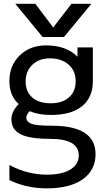

<svg xmlns="http://www.w3.org/2000/svg" viewBox="-20 -778 559 1027"><path d="M117.2 -342.8Q117.2 -288.1 152.3 -256.8Q187.5 -225.6 251 -225.6Q313.5 -225.6 349.1 -257.3Q384.8 -289.1 384.8 -342.8Q384.8 -399.4 346.7 -432.6Q308.6 -465.8 246.1 -465.8Q188.5 -465.8 152.8 -431.2Q117.2 -396.5 117.2 -342.8ZM230.5 156.2Q312.5 156.2 356.9 128.4Q401.4 100.6 401.4 53.7Q401.4 -35.2 249 -35.2Q138.7 -35.2 89.8 -60.1Q41 -85 41 -139.6Q41 -180.7 80.1 -221.7Q30.3 -265.6 30.3 -344.7Q30.3 -427.7 85.4 -481.4Q140.6 -535.2 226.6 -535.2Q334 -535.2 394.5 -474.6V-524.4H476.6V-342.8Q476.6 -256.8 418.9 -210Q361.3 -163.1 252.9 -163.1Q184.6 -163.1 139.6 -183.6Q120.1 -165 121.1 -147.5Q121.1 -127 147.5 -116.2Q173.8 -105.5 257.8 -105.5Q490.2 -105.5 491.2 45.9Q491.2 131.8 422.9 180.7Q354.5 229.5 230.5 229.5Q122.1 229.5 30.3 185.5V104.5Q126 156.2 230.5 156.2ZM362.3 -757.8H468.8L322.3 -580.1H208L61.5 -757.8H168.9L264.6 -630.9Z"/></svg>

Font: Nasu
Style: Regular
Weight: 400
Designer: Ryoko NISHIZUKA (kana &amp; ideographs); Paul D. Hunt (Latin, Greek &amp; Cyrillic); Wenlong ZHANG (bopomofo); Sandoll C
Version: Version 2014.1215